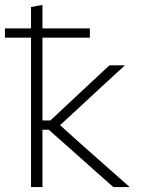

<svg xmlns="http://www.w3.org/2000/svg" viewBox="-27 -760 572 780"><path d="M99 0V-607H-7V-644.5H99V-731.5L145.5 -740V-644.5H338V-607H145.5V-270.5H177.5L261.5 -349Q300.5 -385.5 339.5 -422Q378.5 -458.5 417.5 -494.5H480.5Q433.5 -451.5 387 -408.8Q340.5 -366 295 -323.5L217 -251.5L306.5 -171Q354.5 -128.5 403.2 -85.5Q452 -42.5 500 0H433.5Q393.5 -35.5 353 -71.2Q312.5 -107 272.5 -143L171 -233H145.5V0Z"/></svg>

Font: Commissioner ExtraLight
Style: Regular
Weight: 200
Designer: Kostas Bartsokas
Foundry: Kostas Bartsokas
Version: Version 1.000; ttfautohint (v1.8.3)